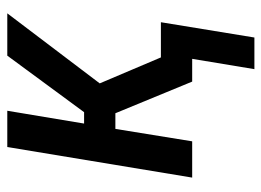

<svg xmlns="http://www.w3.org/2000/svg" viewBox="-118 -442 735 540"><g transform="rotate(-90 250.0 -172.5)"><path d="M325 175 354 0H290L201 -216H157L122 0H20L106 -520H208L172 -304H204L363 -520H482L285 -260L358 -88H457L414 175Z"/></g></svg>

Font: Iosevka Curly Semibold
Style: Italic
Weight: 600
Italic angle: -9°
Monospace: yes
Designer: Belleve Invis
Foundry: Belleve Invis
Version: Version 22.1.2; ttfautohint (v1.8.4)